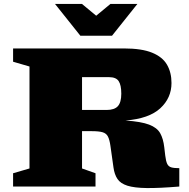

<svg xmlns="http://www.w3.org/2000/svg" viewBox="-20 -955 970 983"><path d="M47 -639V-707H614.5Q705.5 -707 758.8 -685.2Q812 -663.5 835 -623.8Q858 -584 858 -530Q858 -453.5 800.5 -400.5Q743 -347.5 622.5 -338Q702.5 -332.5 743.2 -317Q784 -301.5 800 -273.2Q816 -245 821 -201L826 -158.5Q829.5 -130 836 -116.2Q842.5 -102.5 856.8 -98.2Q871 -94 898 -94V0Q796 8.5 732 7.8Q668 7 632.5 -4.2Q597 -15.5 581.5 -38.5Q566 -61.5 561 -97.5L545.5 -207.5Q541 -240 532.5 -256.2Q524 -272.5 505 -278Q486 -283.5 449 -283.5H400V-92.5L469 -68V0H47V-68L131 -92.5V-614.5ZM525.5 -392Q566 -392 583.5 -411.5Q601 -431 601 -475.5Q601 -519.5 587.5 -539.8Q574 -560 538.5 -560H400V-392ZM683.5 -935 553.5 -772H391.5L261.5 -935H399.5L472.5 -874.5L545.5 -935Z"/></svg>

Font: Newsreader Caption ExtraBold
Style: Regular
Weight: 800
Designer: Hugues Gentile
Foundry: Production Type
Version: Version 1.001